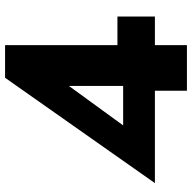

<svg xmlns="http://www.w3.org/2000/svg" viewBox="-20 -720 740 739"><g transform="rotate(-90 349.5 -350.0)"><path d="M14.7 -123.3H655.8V-267.5H479L462.2 -245.5H152.2ZM185 -174.3 388.7 -454.2V-171.3L370.2 -159.3V0H545.8V-700H420.2L14.7 -123.3Z"/></g></svg>

Font: Jost* Book
Style: Regular
Weight: 400
Version: Version 3.000